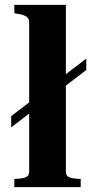

<svg xmlns="http://www.w3.org/2000/svg" viewBox="-20 -770 387 790"><path d="M26 -246V-292L335 -529V-482ZM251 -750V-64Q251 -45 268 -39.5Q285 -34 310 -34H312V0H39V-34H40Q66 -34 83 -39.5Q100 -45 100 -64V-678Q100 -690 94.5 -696.5Q89 -703 78 -707Q67 -711 49 -714L39 -716V-750Z"/></svg>

Font: Roboto Serif 144pt SemiBold
Style: Regular
Weight: 600
Version: Version 1.008